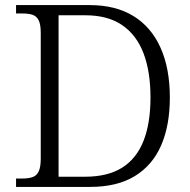

<svg xmlns="http://www.w3.org/2000/svg" viewBox="-20 -734 746 754"><path d="M43 0V-33H69Q92 -33 108 -38.5Q124 -44 132 -61Q140 -78 140 -111V-605Q140 -639 131.5 -655Q123 -671 107.5 -676Q92 -681 69 -681H43V-714H332Q434 -714 504 -671Q574 -628 610.5 -546.5Q647 -465 647 -351Q647 -242 613 -163.5Q579 -85 509.5 -42.5Q440 0 334 0ZM314 -40Q403 -40 459.5 -75.5Q516 -111 543.5 -180.5Q571 -250 571 -351Q571 -453 543.5 -525Q516 -597 459.5 -635.5Q403 -674 315 -674H210V-40Z"/></svg>

Font: Noto Rashi Hebrew Light
Style: Regular
Weight: 300
Version: Version 1.006